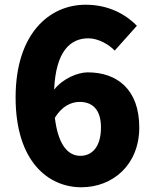

<svg xmlns="http://www.w3.org/2000/svg" viewBox="-20 -778 649 812"><path d="M324 14C457 14 569 -81 569 -239C569 -400 475 -472 351 -472C309 -472 246 -446 209 -399C216 -561 277 -616 354 -616C395 -616 441 -590 465 -564L559 -669C512 -717 440 -758 342 -758C188 -758 46 -635 46 -366C46 -95 184 14 324 14ZM212 -280C242 -329 281 -347 317 -347C366 -347 407 -320 407 -239C407 -154 367 -119 320 -119C273 -119 227 -156 212 -280Z"/></svg>

Font: Noto Sans KR Black
Style: Regular
Weight: 900
Designer: Ryoko NISHIZUKA 西塚涼子 (kana, bopomofo & ideographs); Paul D. Hunt (Latin, Greek & Cyrillic); Sandoll Communications 산돌커뮤니
Foundry: Adobe
Version: Version 2.004;hotconv 1.0.118;makeotfexe 2.5.65603